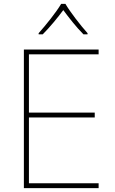

<svg xmlns="http://www.w3.org/2000/svg" viewBox="-20 -969 590 989"><path d="M317 -949H295C271 -908 216 -839 179 -798V-792H200C237 -829 278 -879 306 -917C334 -879 373 -829 410 -792H431V-798C394 -839 341 -908 317 -949ZM488 0V-25H129V-364H468V-389H129V-689H488V-714H103V0Z"/></svg>

Font: Noto Sans Telugu Thin
Style: Regular
Weight: 100
Designer: Jelle Bosma - Monotype Design Team
Foundry: Monotype Imaging Inc.
Version: Version 2.005